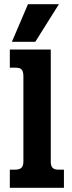

<svg xmlns="http://www.w3.org/2000/svg" viewBox="-20 -899 343 919"><path d="M114 -879H262L149 -699H37ZM27 -87H53Q74 -87 83 -96.5Q92 -106 92 -126V-533Q92 -555 84.5 -565Q77 -575 55 -575H27V-662H223V-124Q223 -105 231.5 -96Q240 -87 260 -87H286V0H27Z"/></svg>

Font: Pridi Medium
Style: Regular
Weight: 500
Designer: Katatrad Team
Foundry: CadsonDemak
Version: Version 1.001